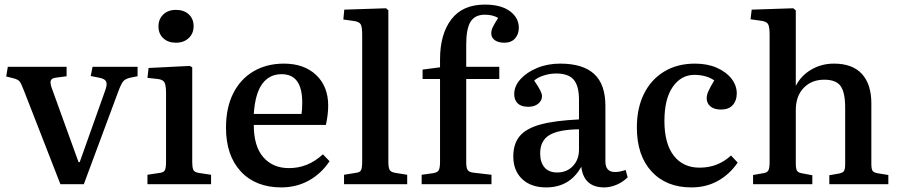

<svg xmlns="http://www.w3.org/2000/svg" viewBox="-20 -802 3915 836"><path d="M243 0 84 -408Q73 -437 66 -446.5Q59 -456 39 -461L7 -469L14 -511H270V-470L225 -464Q205 -462 201 -451Q197 -440 207 -414L322 -96H327L438 -408Q447 -431 443 -444.5Q439 -458 415 -463L375 -471L383 -511H579V-470L544 -463Q526 -458 517.5 -449Q509 -440 497 -409L345 0Z M746 -616Q712 -616 691 -635.5Q670 -655 670 -687Q670 -719 691 -739Q712 -759 746 -759Q781 -759 802 -739.5Q823 -720 823 -688Q823 -656 801.5 -636Q780 -616 746 -616ZM622 0V-41L674 -49Q693 -51 698 -61Q703 -71 703 -98V-395Q703 -430 696.5 -442.5Q690 -455 668 -458L622 -463L627 -506L806 -515L817 -509V-95Q817 -74 821.5 -63Q826 -52 846 -49L899 -41V0Z M1205 14Q1093 14 1028.5 -55.5Q964 -125 964 -246Q964 -333 995.5 -395.5Q1027 -458 1084 -491.5Q1141 -525 1216 -525Q1304 -525 1356.5 -475.5Q1409 -426 1409 -342Q1409 -304 1399 -258H1085Q1085 -165 1126.5 -117.5Q1168 -70 1238 -70Q1279 -70 1315.5 -84.5Q1352 -99 1386 -130L1415 -100Q1378 -45 1324 -15.5Q1270 14 1205 14ZM1085 -306H1293Q1296 -327 1296 -354Q1296 -418 1273.5 -448.5Q1251 -479 1206 -479Q1153 -479 1122 -437Q1091 -395 1085 -306Z M1478 0V-41L1527 -49Q1547 -51 1552 -61Q1557 -71 1557 -99V-652Q1557 -686 1550 -697Q1543 -708 1518 -711L1475 -717L1479 -760L1661 -766L1671 -757V-95Q1671 -73 1676.5 -62.5Q1682 -52 1703 -49L1753 -41V0Z M1816 0V-41L1866 -48Q1885 -51 1890.5 -61Q1896 -71 1896 -99V-458H1820V-499L1896 -509V-544Q1896 -653 1945 -717.5Q1994 -782 2091 -782Q2161 -782 2200 -753.5Q2239 -725 2239 -681Q2239 -653 2222.5 -634.5Q2206 -616 2176 -616Q2150 -616 2134.5 -627Q2119 -638 2119 -657Q2119 -670 2125.5 -683.5Q2132 -697 2149 -724Q2125 -738 2091 -738Q2048 -738 2029 -707.5Q2010 -677 2010 -609V-511H2154V-458H2010V-95Q2010 -71 2016.5 -61.5Q2023 -52 2043 -50L2120 -41V0Z M2358 14Q2292 14 2253.5 -22.5Q2215 -59 2215 -121Q2215 -176 2243 -209.5Q2271 -243 2333.5 -260Q2396 -277 2501 -282V-368Q2501 -428 2478 -455Q2455 -482 2402 -482Q2374 -482 2346.5 -473Q2319 -464 2306 -451Q2324 -425 2332 -409Q2340 -393 2340 -384Q2340 -364 2323.5 -350.5Q2307 -337 2280 -337Q2250 -337 2234.5 -351.5Q2219 -366 2219 -392Q2219 -427 2246 -457Q2273 -487 2318.5 -506Q2364 -525 2419 -525Q2518 -525 2567 -480Q2616 -435 2616 -341V-99Q2616 -53 2658 -53Q2679 -53 2704 -62L2713 -30Q2692 -9 2664.5 2.5Q2637 14 2611 14Q2522 14 2511 -76Q2461 14 2358 14ZM2406 -51Q2448 -51 2474.5 -79Q2501 -107 2501 -150V-239Q2413 -238 2372.5 -214Q2332 -190 2332 -134Q2332 -95 2351 -73Q2370 -51 2406 -51Z M2990 14Q2881 14 2817 -55.5Q2753 -125 2753 -247Q2753 -331 2784 -393.5Q2815 -456 2872 -490.5Q2929 -525 3006 -525Q3060 -525 3101 -507Q3142 -489 3165 -459.5Q3188 -430 3188 -395Q3188 -364 3170.5 -344.5Q3153 -325 3119 -325Q3090 -325 3073.5 -338.5Q3057 -352 3057 -375Q3057 -388 3064.5 -405Q3072 -422 3090 -452Q3055 -476 3003 -476Q2946 -476 2909.5 -424Q2873 -372 2873 -275Q2873 -177 2913.5 -124.5Q2954 -72 3026 -72Q3067 -72 3101 -85.5Q3135 -99 3163 -125L3192 -94Q3157 -43 3106 -14.5Q3055 14 2990 14Z M3259 0V-40L3304 -48Q3320 -50 3325.5 -60Q3331 -70 3331 -95V-651Q3331 -686 3324 -697.5Q3317 -709 3291 -712L3248 -718L3253 -760L3434 -766L3445 -757V-433V-428Q3468 -473 3512.5 -499Q3557 -525 3611 -525Q3692 -525 3733 -480Q3774 -435 3774 -352V-88Q3774 -66 3779.5 -58Q3785 -50 3805 -47L3848 -40V0H3591V-39L3631 -46Q3649 -49 3654.5 -57Q3660 -65 3660 -88V-333Q3660 -400 3640 -427.5Q3620 -455 3569 -455Q3514 -455 3479.5 -419.5Q3445 -384 3445 -322V-92Q3445 -69 3449.5 -60Q3454 -51 3469 -48L3517 -39V0Z"/></svg>

Font: Literata 36pt Medium
Style: Regular
Weight: 500
Designer: Latin by Veronika Burian and Jose Scaglione. Greek by Irene Vlachou. Cyrillic by Vera Evstafieva.
Foundry: TypeTogether
Version: Version 3.002